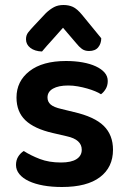

<svg xmlns="http://www.w3.org/2000/svg" viewBox="-20 -733 510 768"><path d="M432 -134Q432 -64 380 -24.5Q328 15 228 15Q187 15 153.5 9Q120 3 95.5 -8.5Q71 -20 57.5 -36.5Q44 -53 44 -73Q44 -92 52.5 -106Q61 -120 75 -129Q103 -111 139.5 -97Q176 -83 224 -83Q265 -83 286 -96.5Q307 -110 307 -134Q307 -175 247 -188L191 -201Q117 -218 81.5 -252Q46 -286 46 -343Q46 -408 98 -448.5Q150 -489 244 -489Q280 -489 310.5 -483.5Q341 -478 363.5 -467.5Q386 -457 398.5 -442.5Q411 -428 411 -409Q411 -391 403 -377.5Q395 -364 384 -356Q375 -362 360.5 -368Q346 -374 328.5 -379Q311 -384 291.5 -387.5Q272 -391 253 -391Q214 -391 192 -378.5Q170 -366 170 -343Q170 -326 182.5 -315Q195 -304 226 -297L275 -285Q358 -266 395 -229.5Q432 -193 432 -134ZM232 -622Q207 -593 188 -572.5Q169 -552 148 -527Q119 -528 101.5 -541.5Q84 -555 84 -576Q84 -592 92.5 -603Q101 -614 117 -631L164 -681Q180 -696 196 -704.5Q212 -713 234 -713Q255 -713 271.5 -705.5Q288 -698 308 -674L385 -580Q385 -559 373 -544Q361 -529 336 -529Q319 -529 307.5 -537.5Q296 -546 285 -560Z"/></svg>

Font: Baloo Bhai 2 SemiBold
Style: Regular
Weight: 600
Designer: Supriya Tembe, Noopur Datye and Ek Type
Foundry: Ek Type
Version: Version 1.640;PS 1.000;hotconv 16.6.51;makeotf.lib2.5.65220;